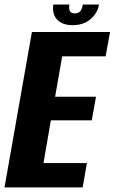

<svg xmlns="http://www.w3.org/2000/svg" viewBox="-49 -814 498 834"><path d="M-29.4 0H310L328.5 -105.7H139.8L172 -291.3H349.6L368 -393.8H190.4L221.2 -569.3H409.8L429 -675H89.6ZM266 -704.6Q299.2 -704.6 322.8 -716.7Q346.5 -728.9 361.8 -749.2Q377.2 -769.6 381.1 -794.3H310.8Q308.8 -781.6 304.6 -772.9Q300.3 -764.1 293.1 -759.9Q285.9 -755.7 274.9 -755.7Q265.5 -755.7 259.8 -760Q254 -764.3 252 -772.8Q250 -781.3 252.5 -794.3H182.5Q178.5 -769.6 186.3 -749.2Q194.1 -728.9 214.3 -716.7Q234.4 -704.6 266 -704.6Z"/></svg>

Font: Anybody Thin Condensed
Style: Italic
Weight: 100
Width: 3
Italic angle: -10°
Version: Version 1.113;gftools[0.9.25]